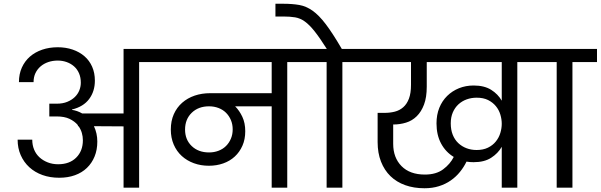

<svg xmlns="http://www.w3.org/2000/svg" viewBox="-20 -1001 3204 1024"><path d="M282 -448Q315 -448 339 -458Q363 -468 379 -483.5Q395 -499 403 -519Q411 -539 411 -560Q411 -588 401.5 -610Q392 -632 375 -647Q358 -662 335.5 -670Q313 -678 288 -678Q261 -678 237.5 -670Q214 -662 196.5 -647Q179 -632 169 -611Q159 -590 159 -563H81Q81 -606 96.5 -640.5Q112 -675 139.5 -699Q167 -723 205 -736Q243 -749 288 -749Q331 -749 367.5 -736.5Q404 -724 430.5 -701Q457 -678 471.5 -645Q486 -612 486 -571Q486 -514 455.5 -473Q425 -432 364 -417V-415Q392 -411 418 -396H639V-740H854V-670H722V0H639V-327L481 -328Q499 -290 499 -246Q499 -202 484.5 -166.5Q470 -131 443.5 -105.5Q417 -80 379.5 -66.5Q342 -53 296 -53Q247 -53 206.5 -67.5Q166 -82 136.5 -109Q107 -136 90.5 -173.5Q74 -211 74 -256H152Q152 -227 162 -203Q172 -179 190.5 -162Q209 -145 234.5 -135Q260 -125 290 -125Q351 -125 386.5 -160.5Q422 -196 422 -253Q422 -273 416.5 -292Q411 -311 399 -328H396L395 -334Q378 -354 351 -367Q324 -380 282 -380H243V-448H282Z M1095 -188Q1122 -188 1145.5 -197Q1169 -206 1185.5 -222.5Q1202 -239 1211.5 -261.5Q1221 -284 1221 -311Q1221 -338 1211.5 -360.5Q1202 -383 1185.5 -399.5Q1169 -416 1145.5 -425Q1122 -434 1095 -434Q1038 -434 1002.5 -399.5Q967 -365 967 -310Q967 -256 1002.5 -222Q1038 -188 1095 -188ZM801 -740H1644V-670H1512V0H1429V-434H1234Q1257 -411 1272.5 -378Q1288 -345 1288 -301Q1288 -258 1273 -224Q1258 -190 1232 -166Q1206 -142 1170.5 -129.5Q1135 -117 1094 -117Q1051 -117 1014 -130.5Q977 -144 949.5 -169Q922 -194 906.5 -230Q891 -266 891 -310Q891 -356 907 -392Q923 -428 951.5 -453Q980 -478 1018 -491Q1056 -504 1101 -504H1429V-670H801Z M1722 0V-670H1590V-740H1723Q1685 -800 1657.5 -834.5Q1630 -869 1605.5 -886.5Q1581 -904 1554 -908.5Q1527 -913 1491 -913H1449V-981H1490Q1539 -981 1576 -974.5Q1613 -968 1647 -944Q1681 -920 1717.5 -872Q1754 -824 1803 -740H1937V-670H1806V0Z M2522 -201Q2557 -201 2582.5 -213.5Q2608 -226 2624.5 -246.5Q2641 -267 2648.5 -292Q2656 -317 2656 -341Q2656 -365 2648.5 -390Q2641 -415 2624.5 -435Q2608 -455 2583 -467.5Q2558 -480 2522 -480Q2494 -480 2469 -471Q2444 -462 2425 -444.5Q2406 -427 2395 -401.5Q2384 -376 2384 -343Q2384 -309 2394.5 -282.5Q2405 -256 2424 -238Q2443 -220 2468 -210.5Q2493 -201 2522 -201ZM2506 -136Q2486 -136 2468 -139Q2454 -110 2433 -84Q2412 -58 2384 -38.5Q2356 -19 2321 -8Q2286 3 2244 3Q2187 3 2141 -13.5Q2095 -30 2062.5 -61.5Q2030 -93 2012 -139Q1994 -185 1994 -243V-399H2030Q2060 -399 2085.5 -405.5Q2111 -412 2130.5 -429Q2150 -446 2161 -475Q2172 -504 2172 -549V-670H1884V-740H2871V-670H2739V0H2656V-218Q2636 -183 2599.5 -159.5Q2563 -136 2506 -136ZM2246 -70Q2306 -70 2343.5 -98Q2381 -126 2400 -164Q2357 -190 2332.5 -235.5Q2308 -281 2308 -343Q2308 -389 2323 -426Q2338 -463 2365 -489.5Q2392 -516 2428 -530.5Q2464 -545 2506 -545Q2563 -545 2599.5 -522Q2636 -499 2656 -464V-670H2256V-539Q2256 -482 2241.5 -443.5Q2227 -405 2202.5 -381Q2178 -357 2145.5 -347Q2113 -337 2077 -337V-234Q2077 -160 2121.5 -115Q2166 -70 2246 -70Z M2949 -670H2817V-740H3164V-670H3033V0H2949Z"/></svg>

Font: Poppins
Style: Regular
Weight: 400
Designer: Ninad Kale (Devanagari), Jonny Pinhorn (Latin)
Foundry: Indian Type Foundry
Version: Version 3.002 2017